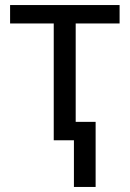

<svg xmlns="http://www.w3.org/2000/svg" viewBox="-20 -556 515 761"><path d="M454 -536V-463H280V-73H359V185H273V0H193V-463H20V-536Z"/></svg>

Font: Go Noto Kurrent-Regular
Style: Regular
Weight: 400
Designer: Monotype Design Team
Foundry: Monotype Imaging Inc.
Version: Version 2.012; ttfautohint (v1.8.4.7-5d5b)